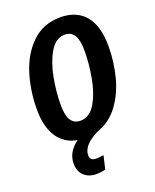

<svg xmlns="http://www.w3.org/2000/svg" viewBox="-170 -804 918 1139"><g transform="rotate(-20 288.5 -234.0)"><path d="M229 118Q229 153 267 153Q287 153 315 148L295 233Q265 240 238 240Q190 240 160.5 212Q131 184 131 136Q131 63 201 12Q121 -2 78.5 -66.5Q36 -131 36 -241Q36 -359 69.5 -465.5Q103 -572 174.5 -640Q246 -708 352 -708Q455 -708 509.5 -642.5Q564 -577 564 -450Q564 -350 539.5 -256.5Q515 -163 463.5 -93.5Q412 -24 336 2Q229 53 229 118ZM178 -218Q178 -151 198 -120.5Q218 -90 257 -90Q316 -90 352.5 -152.5Q389 -215 405 -303Q421 -391 421 -473Q421 -540 401.5 -571Q382 -602 342 -602Q285 -602 248 -539Q211 -476 194.5 -387Q178 -298 178 -218Z"/></g></svg>

Font: Fira Sans Compressed SemiBold
Style: Italic
Weight: 600
Width: 1
Italic angle: -8°
Designer: bBox Type GmbH & Carrois Corporate GbR & Edenspiekermann AG
Foundry: bBox Type GmbH & Carrois Corporate GbR & Edenspiekermann AG
Version: Version 4.301